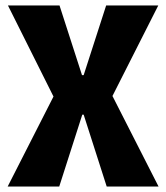

<svg xmlns="http://www.w3.org/2000/svg" viewBox="-20 -680 607 700"><path d="M8 0 175 -328 9 -660H197L279 -406H285L367 -660H557L390 -330L558 0H369L285 -262H280L196 0Z"/></svg>

Font: Bricolage Grotesque 72pt SemiCondensed ExtraBold
Style: Regular
Weight: 800
Width: 4
Designer: Mathieu Triay
Foundry: Atelier Triay
Version: Version 1.001;gftools[0.9.33.dev8+g029e19f]